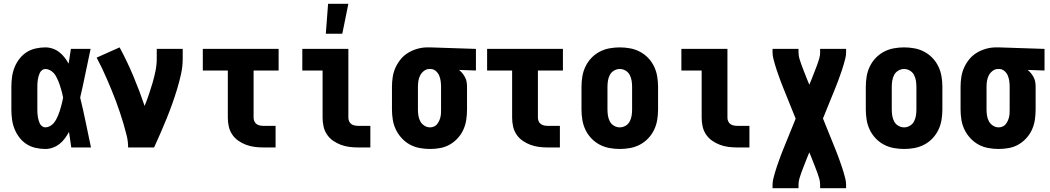

<svg xmlns="http://www.w3.org/2000/svg" viewBox="-20 -778 5540 1013"><path d="M219 8Q193 8 167 2Q141 -4 119.5 -18Q98 -32 82 -53Q66 -74 56.5 -98Q47 -122 43.5 -148Q40 -174 40 -200V-320Q40 -346 43.5 -372Q47 -398 56.5 -422Q66 -446 82 -467Q98 -488 119.5 -502Q141 -516 167 -522Q193 -528 219 -528Q239 -528 258 -521.5Q277 -515 292.5 -503Q308 -491 320.5 -475Q333 -459 342 -442Q345 -461 348 -480.5Q351 -500 354 -520H458Q444 -456 431 -391.5Q418 -327 403 -263Q419 -198 432.5 -132Q446 -66 460 0H356Q353 -21 350 -41.5Q347 -62 344 -82Q334 -64 322 -47.5Q310 -31 294 -18.5Q278 -6 258.5 1Q239 8 219 8ZM219 -106Q231 -106 242.5 -112Q254 -118 262 -127Q270 -136 276 -147Q282 -158 286.5 -169Q291 -180 295 -192Q299 -204 302 -215.5Q305 -227 308 -239Q311 -251 313 -263Q311 -275 308 -286.5Q305 -298 301.5 -309.5Q298 -321 294.5 -332Q291 -343 286 -354Q281 -365 275.5 -375.5Q270 -386 261.5 -394.5Q253 -403 242 -408.5Q231 -414 219 -414Q210 -414 202 -408Q194 -402 190 -393.5Q186 -385 183.5 -376Q181 -367 179.5 -357.5Q178 -348 177.5 -338.5Q177 -329 177 -320V-200Q177 -191 177.5 -181.5Q178 -172 179.5 -162.5Q181 -153 183.5 -144Q186 -135 190 -126.5Q194 -118 202 -112Q210 -106 219 -106Z M656 0Q656 -32 648.5 -62.5Q641 -93 632 -123.5Q623 -154 613 -184Q603 -214 592 -243.5Q581 -273 569 -302Q557 -331 544.5 -360Q532 -389 518.5 -417.5Q505 -446 490 -474L611 -528Q651 -454 683.5 -376.5Q716 -299 743 -219Q755 -249 765.5 -279.5Q776 -310 785 -341Q794 -372 800.5 -404Q807 -436 807 -468V-520H944V-468Q944 -427 935 -386.5Q926 -346 914 -306.5Q902 -267 888 -228Q874 -189 858.5 -151Q843 -113 826.5 -75Q810 -37 793 0Z M1370 0Q1346 0 1323 -3Q1300 -6 1278.5 -14Q1257 -22 1237.5 -35.5Q1218 -49 1205 -68.5Q1192 -88 1187 -111Q1182 -134 1182 -157V-406H1050V-520H1450V-406H1318V-157Q1318 -147 1322 -138Q1326 -129 1333.5 -123.5Q1341 -118 1350.5 -116Q1360 -114 1370 -114H1434V0Z M1870 0Q1846 0 1823 -3Q1800 -6 1778.5 -14Q1757 -22 1737.5 -35.5Q1718 -49 1705 -68.5Q1692 -88 1687 -111Q1682 -134 1682 -157V-406H1575V-520H1818V-157Q1818 -147 1822 -138Q1826 -129 1833.5 -123.5Q1841 -118 1850.5 -116Q1860 -114 1870 -114H1934V0ZM1699 -600 1711 -758H1818L1786 -600Z M2249 8Q2222 8 2194.5 3Q2167 -2 2143 -15Q2119 -28 2100 -48.5Q2081 -69 2069 -93.5Q2057 -118 2052.5 -145.5Q2048 -173 2048 -200V-320Q2048 -346 2052 -372Q2056 -398 2067 -422Q2078 -446 2095 -466.5Q2112 -487 2135 -500.5Q2158 -514 2183.5 -521Q2209 -528 2235 -528H2250L2491 -520V-406L2402 -409Q2412 -401 2420 -391Q2428 -381 2434 -369.5Q2440 -358 2442 -345.5Q2444 -333 2444 -320V-200Q2444 -173 2440 -146Q2436 -119 2425 -94.5Q2414 -70 2395.5 -49.5Q2377 -29 2353.5 -15.5Q2330 -2 2303 3Q2276 8 2249 8ZM2249 -106Q2259 -106 2269 -110Q2279 -114 2285.5 -122Q2292 -130 2296.5 -139.5Q2301 -149 2303.5 -159Q2306 -169 2306.5 -179.5Q2307 -190 2307 -200V-320Q2307 -335 2305 -350Q2303 -365 2297.5 -378.5Q2292 -392 2280.5 -402.5Q2269 -413 2254 -414H2246Q2230 -414 2217 -404Q2204 -394 2197 -380.5Q2190 -367 2187.5 -351.5Q2185 -336 2185 -320V-200Q2185 -184 2187.5 -168Q2190 -152 2197.5 -138Q2205 -124 2219 -115Q2233 -106 2249 -106Z M2870 0Q2846 0 2823 -3Q2800 -6 2778.5 -14Q2757 -22 2737.5 -35.5Q2718 -49 2705 -68.5Q2692 -88 2687 -111Q2682 -134 2682 -157V-406H2550V-520H2950V-406H2818V-157Q2818 -147 2822 -138Q2826 -129 2833.5 -123.5Q2841 -118 2850.5 -116Q2860 -114 2870 -114H2934V0Z M3250 8Q3223 8 3195.5 3Q3168 -2 3143.5 -15Q3119 -28 3100 -48Q3081 -68 3069 -93Q3057 -118 3052.5 -145.5Q3048 -173 3048 -200V-320Q3048 -347 3052.5 -374.5Q3057 -402 3069 -427Q3081 -452 3100 -472Q3119 -492 3143.5 -505Q3168 -518 3195.5 -523Q3223 -528 3250 -528Q3277 -528 3304.5 -523Q3332 -518 3356.5 -505Q3381 -492 3400 -472Q3419 -452 3431 -427Q3443 -402 3447.5 -374.5Q3452 -347 3452 -320V-200Q3452 -173 3447.5 -145.5Q3443 -118 3431 -93Q3419 -68 3400 -48Q3381 -28 3356.5 -15Q3332 -2 3304.5 3Q3277 8 3250 8ZM3250 -106Q3266 -106 3280.5 -114.5Q3295 -123 3302.5 -137.5Q3310 -152 3312.5 -168Q3315 -184 3315 -200V-320Q3315 -336 3312.5 -352Q3310 -368 3302.5 -382.5Q3295 -397 3280.5 -405.5Q3266 -414 3250 -414Q3234 -414 3219.5 -405.5Q3205 -397 3197.5 -382.5Q3190 -368 3187.5 -352Q3185 -336 3185 -320V-200Q3185 -184 3187.5 -168Q3190 -152 3197.5 -137.5Q3205 -123 3219.5 -114.5Q3234 -106 3250 -106Z M3870 0Q3846 0 3823 -3Q3800 -6 3778.5 -14Q3757 -22 3737.5 -35.5Q3718 -49 3705 -68.5Q3692 -88 3687 -111Q3682 -134 3682 -157V-406H3575V-520H3818V-157Q3818 -147 3822 -138Q3826 -129 3833.5 -123.5Q3841 -118 3850.5 -116Q3860 -114 3870 -114H3934V0Z M4056 215V197Q4056 181 4060 165Q4064 149 4068.5 133.5Q4073 118 4078 103Q4083 88 4088.5 73Q4094 58 4099.5 42.5Q4105 27 4111 13L4178 -152L4111 -318Q4105 -332 4099.5 -347.5Q4094 -363 4088.5 -378Q4083 -393 4078 -408Q4073 -423 4068.5 -438.5Q4064 -454 4060 -470Q4056 -486 4056 -502V-520H4193V-502Q4193 -485 4197.5 -469.5Q4202 -454 4207.5 -439Q4213 -424 4219 -408.5Q4225 -393 4231 -378Q4232 -376 4233 -373.5Q4234 -371 4234 -369L4235 -368Q4236 -366 4236.5 -364Q4237 -362 4238 -360L4250 -331L4262 -360Q4263 -362 4263.5 -364Q4264 -366 4265 -368L4266 -369Q4266 -371 4267 -373.5Q4268 -376 4269 -378Q4275 -393 4281 -408.5Q4287 -424 4292.5 -439Q4298 -454 4302.5 -469.5Q4307 -485 4307 -502V-520H4444V-502Q4444 -486 4440 -470Q4436 -454 4431.5 -438.5Q4427 -423 4422 -408Q4417 -393 4411.5 -378Q4406 -363 4400.5 -347.5Q4395 -332 4389 -318L4322 -153L4389 13Q4395 27 4400.5 42.5Q4406 58 4411.5 73Q4417 88 4422 103Q4427 118 4431.5 133.5Q4436 149 4440 165Q4444 181 4444 197V215H4307V197Q4307 180 4302.5 164.5Q4298 149 4292.5 134Q4287 119 4281 103.5Q4275 88 4269 73Q4268 71 4267 68.5Q4266 66 4266 64L4265 63Q4264 61 4263.5 59Q4263 57 4262 55L4250 26L4238 55Q4237 57 4236.5 59Q4236 61 4235 63L4234 64Q4234 66 4233 68.5Q4232 71 4231 73Q4225 88 4219 103.5Q4213 119 4207.5 134Q4202 149 4197.5 164.5Q4193 180 4193 197V215Z M4750 8Q4723 8 4695.5 3Q4668 -2 4643.5 -15Q4619 -28 4600 -48Q4581 -68 4569 -93Q4557 -118 4552.5 -145.5Q4548 -173 4548 -200V-320Q4548 -347 4552.5 -374.5Q4557 -402 4569 -427Q4581 -452 4600 -472Q4619 -492 4643.5 -505Q4668 -518 4695.5 -523Q4723 -528 4750 -528Q4777 -528 4804.5 -523Q4832 -518 4856.5 -505Q4881 -492 4900 -472Q4919 -452 4931 -427Q4943 -402 4947.5 -374.5Q4952 -347 4952 -320V-200Q4952 -173 4947.5 -145.5Q4943 -118 4931 -93Q4919 -68 4900 -48Q4881 -28 4856.5 -15Q4832 -2 4804.5 3Q4777 8 4750 8ZM4750 -106Q4766 -106 4780.5 -114.5Q4795 -123 4802.5 -137.5Q4810 -152 4812.5 -168Q4815 -184 4815 -200V-320Q4815 -336 4812.5 -352Q4810 -368 4802.5 -382.5Q4795 -397 4780.5 -405.5Q4766 -414 4750 -414Q4734 -414 4719.5 -405.5Q4705 -397 4697.5 -382.5Q4690 -368 4687.5 -352Q4685 -336 4685 -320V-200Q4685 -184 4687.5 -168Q4690 -152 4697.5 -137.5Q4705 -123 4719.5 -114.5Q4734 -106 4750 -106Z M5249 8Q5222 8 5194.5 3Q5167 -2 5143 -15Q5119 -28 5100 -48.5Q5081 -69 5069 -93.5Q5057 -118 5052.5 -145.5Q5048 -173 5048 -200V-320Q5048 -346 5052 -372Q5056 -398 5067 -422Q5078 -446 5095 -466.5Q5112 -487 5135 -500.5Q5158 -514 5183.5 -521Q5209 -528 5235 -528H5250L5491 -520V-406L5402 -409Q5412 -401 5420 -391Q5428 -381 5434 -369.5Q5440 -358 5442 -345.5Q5444 -333 5444 -320V-200Q5444 -173 5440 -146Q5436 -119 5425 -94.5Q5414 -70 5395.5 -49.5Q5377 -29 5353.5 -15.5Q5330 -2 5303 3Q5276 8 5249 8ZM5249 -106Q5259 -106 5269 -110Q5279 -114 5285.5 -122Q5292 -130 5296.5 -139.5Q5301 -149 5303.5 -159Q5306 -169 5306.5 -179.5Q5307 -190 5307 -200V-320Q5307 -335 5305 -350Q5303 -365 5297.5 -378.5Q5292 -392 5280.5 -402.5Q5269 -413 5254 -414H5246Q5230 -414 5217 -404Q5204 -394 5197 -380.5Q5190 -367 5187.5 -351.5Q5185 -336 5185 -320V-200Q5185 -184 5187.5 -168Q5190 -152 5197.5 -138Q5205 -124 5219 -115Q5233 -106 5249 -106Z"/></svg>

Font: Iosevka Curly Heavy
Style: Regular
Weight: 900
Monospace: yes
Designer: Belleve Invis
Foundry: Belleve Invis
Version: Version 22.1.2; ttfautohint (v1.8.4)